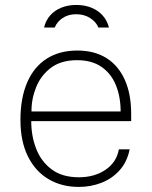

<svg xmlns="http://www.w3.org/2000/svg" viewBox="-20 -726 597 756"><path d="M103 -249Q103 -190.5 122.5 -140.2Q142 -90 183.5 -59Q225 -28 290.5 -28Q352 -28 395.5 -57.5Q439 -87 448 -138H490.5Q480.5 -88 450.5 -55Q420.5 -22 378.8 -6Q337 10 290.5 10Q222.5 10 170.8 -20.8Q119 -51.5 89.8 -110.5Q60.5 -169.5 60.5 -254Q60.5 -339.5 86.8 -400.8Q113 -462 163.2 -494.5Q213.5 -527 284.5 -527Q351.5 -527 398.8 -497.5Q446 -468 471.2 -412.2Q496.5 -356.5 496.5 -277V-249ZM104 -287H455Q455 -344.5 436.5 -390.2Q418 -436 380 -462.5Q342 -489 283.5 -489Q220 -489 180.2 -458.8Q140.5 -428.5 122 -382Q103.5 -335.5 104 -287ZM409 -617.5Q402.5 -644 385.2 -664Q368 -684 341.2 -695.2Q314.5 -706.5 280 -706.5Q248.5 -706.5 222 -696Q195.5 -685.5 177.8 -665.5Q160 -645.5 153.5 -617.5H195.5Q204.5 -640.5 226.8 -655.2Q249 -670 280 -670Q311 -670 334.5 -655.2Q358 -640.5 367.5 -617.5Z"/></svg>

Font: Public Sans Thin
Style: Regular
Weight: 100
Designer: The Public Sans project authors (U.S. Web Design System). Libre Franklin designed by Pablo Impallari and Rodrigo Fuenzal
Version: Version 1.008